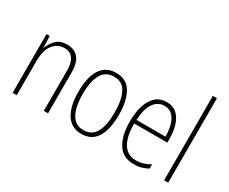

<svg xmlns="http://www.w3.org/2000/svg" viewBox="-116 -1124 1784 1497"><g transform="rotate(30 776.0 -375.0)"><path d="M258 -539Q324 -539 359.5 -497Q395 -455 395 -365V0H357V-356Q357 -435 330 -470Q303 -505 254 -505Q192 -505 152.5 -455Q113 -405 113 -302V0H76V-529H105L109 -425H111Q126 -469 160.5 -504Q195 -539 258 -539Z M880 -265Q880 -133 835 -61.5Q790 10 699 10Q609 10 562.5 -62Q516 -134 516 -266Q516 -398 562.5 -468.5Q609 -539 700 -539Q794 -539 837 -465Q880 -391 880 -265ZM554 -266Q554 -151 589.5 -87.5Q625 -24 699 -24Q773 -24 807.5 -85.5Q842 -147 842 -266Q842 -375 809.5 -440Q777 -505 700 -505Q625 -505 589.5 -443Q554 -381 554 -266Z M1155 -539Q1212 -539 1247.5 -506Q1283 -473 1299 -418.5Q1315 -364 1315 -300V-267H1017Q1016 -149 1055.5 -86.5Q1095 -24 1173 -24Q1235 -24 1297 -61V-23Q1269 -7 1238.5 1.5Q1208 10 1171 10Q1072 10 1025.5 -64.5Q979 -139 979 -263Q979 -345 998.5 -407Q1018 -469 1057 -504Q1096 -539 1155 -539ZM1155 -505Q1096 -505 1059.5 -454Q1023 -403 1018 -300H1279Q1279 -357 1266 -403.5Q1253 -450 1225.5 -477.5Q1198 -505 1155 -505Z M1477 0H1440V-760H1477Z"/></g></svg>

Font: Noto Sans Arabic Cond ExtLt
Style: Regular
Weight: 200
Width: 3
Designer: Monotype Design Team, Nadine Chahine, Nizar Qandah and Khaled Hosny
Foundry: Monotype Imaging Inc.
Version: Version 2.012; ttfautohint (v1.8.4.7-5d5b)